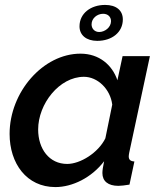

<svg xmlns="http://www.w3.org/2000/svg" viewBox="-20 -750 655 780"><path d="M407 -730C349 -730 303 -696 303 -643C303 -607 331 -584 375 -584C435 -584 479 -619 479 -671C479 -708 452 -730 407 -730ZM352 -651C352 -676 375 -694 399 -694C418 -694 431 -682 431 -664C431 -639 406 -620 383 -620C364 -620 352 -634 352 -651ZM19 -206C19 -86 88 10 205 10C274 10 352 -28 403 -95C398 -72 396 -57 396 -47C396 -14 419 5 461 5C472 5 487 3 506 0L526 -94C510 -95 503 -101 503 -115C503 -119 504 -124 505 -130L589 -522H478L457 -424C436 -486 383 -532 307 -532C155 -532 19 -376 19 -206ZM408 -188C379 -129 306 -84 253 -84C180 -84 135 -145 135 -224C135 -328 221 -438 321 -438C376 -438 428 -389 436 -325Z"/></svg>

Font: FIGSv2-sans-serif SmBold Italic
Style: Regular
Weight: 600
Italic angle: -12°
Designer: Matt McInerney, Pablo Impallari, Rodrigo Fuenzalida
Foundry: Matt McInerney, Pablo Impallari, Rodrigo Fuenzalida
Version: Version 4.020;hotconv 1.0.109;makeotfexe 2.5.65596